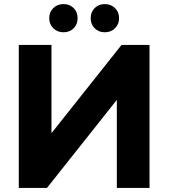

<svg xmlns="http://www.w3.org/2000/svg" viewBox="-20 -920 825 940"><path d="M552 0V-431L210 0H72V-700H232V-268L575 -700H712V0ZM424 -831Q424 -861 443.5 -880.5Q463 -900 493 -900Q523 -900 543 -880.5Q563 -861 563 -831Q563 -801 543 -781.5Q523 -762 493 -762Q463 -762 443.5 -781.5Q424 -801 424 -831ZM221 -831Q221 -861 241 -880.5Q261 -900 291 -900Q321 -900 340.5 -880.5Q360 -861 360 -831Q360 -801 340.5 -781.5Q321 -762 291 -762Q261 -762 241 -781.5Q221 -801 221 -831Z"/></svg>

Font: Chess Sans
Style: Bold
Weight: 700
Designer: Wolf Bōese
Foundry: Wolf Bōese
Version: Version 7.223